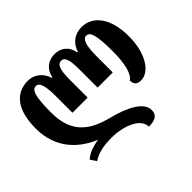

<svg xmlns="http://www.w3.org/2000/svg" viewBox="-171 -802 1307 1307"><g transform="rotate(-45 482.5 -148.0)"><path d="M745 -550C684 -550 630 -518 608 -448H603C590 -518 542 -550 484 -550C428 -550 376 -518 363 -448H358C336 -518 281 -550 228 -550C107 -550 36 -458 36 -281C36 -94 147 15 277 70V74C227 80 176 99 146 128L175 171C220 140 278 127 357 127C472 127 590 174 590 254C645 254 684 239 684 188C684 112 579 59 451 26C307 -10 187 -76 187 -281C187 -437 203 -486 242 -486C275 -486 289 -441 289 -336V-181H435V-352C435 -453 452 -486 484 -486C518 -486 531 -453 531 -352V-181H677V-336C677 -441 694 -486 726 -486C763 -486 779 -437 779 -278C779 -164 757 -80 720 -61C720 -30 732 -6 776 -6C854 -6 929 -110 929 -278C929 -458 848 -550 745 -550Z"/></g></svg>

Font: Noto Serif Georgian ExtraCondensed ExtraBold
Style: Regular
Weight: 800
Width: 2
Designer: Monotype Design Team, Akaki Razmadze
Foundry: Google LLC
Version: Version 2.003